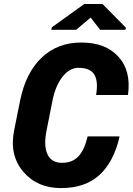

<svg xmlns="http://www.w3.org/2000/svg" viewBox="-20 -935 667 965"><path d="M287.1 10.3Q167 10.7 96.7 -72.3Q25.9 -155.3 51.3 -281.2L81.1 -429.7Q109.4 -569.3 189.5 -645.5Q269.5 -721.7 389.6 -721.2Q509.8 -721.2 574.2 -650.9Q639.6 -580.6 623.5 -460L622.6 -457.5H462.9Q474.6 -525.9 454.1 -560.1Q433.6 -594.2 373.5 -594.2Q329.1 -593.8 293.9 -548.8Q258.8 -503.9 244.1 -430.7L214.4 -281.2Q198.2 -202.1 218.8 -159.2Q239.3 -116.2 292 -116.7Q344.2 -116.7 374.5 -149.4Q404.8 -182.1 420.4 -249.5H579.1L580.6 -246.6Q550.8 -119.6 479 -54.7Q407.2 10.3 287.1 10.3ZM612.8 -795.9 610.4 -785.2H483.4L435.5 -846.7L362.8 -785.2H237.8L240.7 -797.9L403.8 -915H495.1Z"/></svg>

Font: Roboto-BlackItalic
Style: Italic
Weight: 900
Italic angle: -12°
Designer: Google
Version: Version 1.100141; 2013